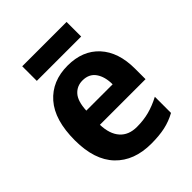

<svg xmlns="http://www.w3.org/2000/svg" viewBox="-204 -825 949 949"><g transform="rotate(-45 270.0 -351.0)"><path d="M277 -556Q382 -556 442 -490.5Q502 -425 502 -309V-236H183Q185 -170 216.5 -134.5Q248 -99 305 -99Q352 -99 391.5 -109.5Q431 -120 473 -142V-29Q435 -8 393.5 1Q352 10 297 10Q177 10 109 -61Q41 -132 41 -269Q41 -411 104.5 -483.5Q168 -556 277 -556ZM277 -452Q238 -452 213 -424Q188 -396 185 -333H369Q369 -386 346 -419Q323 -452 277 -452ZM426 -712V-610H116V-712Z"/></g></svg>

Font: Noto Sans Gujarati UI SemiCondensed
Style: Bold
Weight: 700
Width: 4
Designer: Jelle Bosma - Monotype Design Team, Universal Thirst
Foundry: Monotype Imaging Inc.
Version: Version 2.106; ttfautohint (v1.8.4.7-5d5b)